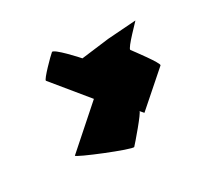

<svg xmlns="http://www.w3.org/2000/svg" viewBox="-103 -696 687 668"><g transform="rotate(-30 241.0 -362.0)"><path d="M65 -224C59 -219 252 -140 259 -147C266 -154 341 -241 337 -246L349 -232L480 -347C487 -352 422 -438 416 -446C410 -454 489 -531 482 -526L369 -518L257 -504C254 -508 185 -584 176 -576C167 -569 104 -506 108 -500L221 -362Z"/></g></svg>

Font: Ampere
Style: SCCndIta
Weight: 400
Version: Version 1